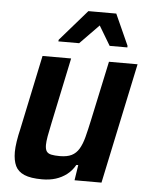

<svg xmlns="http://www.w3.org/2000/svg" viewBox="-52 -758 624 809"><g transform="rotate(5 260.0 -353.5)"><path d="M156 8Q108 8 81 -3.5Q54 -15 43 -38Q32 -61 32 -97Q32 -116 36 -142Q40 -168 47 -197L113 -510H234L175 -230Q168 -198 164 -175Q160 -152 160 -138Q160 -120 166 -111Q172 -102 186 -99Q200 -96 222 -96Q253 -96 272 -105.5Q291 -115 303 -135Q315 -155 323 -185.5Q331 -216 340 -258L394 -510H515L407 0H293L303 -65H295Q281 -40 260 -24Q239 -8 213.5 0Q188 8 156 8ZM174 -577 175 -584 289 -715H407L466 -584V-577H391L342 -659L262 -577Z"/></g></svg>

Font: Saira SemiCondensed SemiBold
Style: Italic
Weight: 600
Width: 4
Italic angle: -12°
Designer: Hector Gatti with collaboration of the Omnibus-Type team
Foundry: Omnibus-Type
Version: Version 1.101